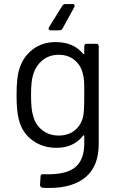

<svg xmlns="http://www.w3.org/2000/svg" viewBox="-20 -720 575 939"><path d="M298.8 -700.2H334Q342.3 -700.2 344.5 -695.3Q346.7 -690.4 342.8 -684.1L286.1 -581.1Q281.2 -571.8 271 -571.8H228Q217.8 -571.8 217.8 -580.1Q217.8 -583 220.2 -587.9L284.2 -690.9Q290.5 -700.2 298.8 -700.2ZM392.1 -459V-493.2Q392.1 -505.9 404.8 -505.9H450.2Q462.9 -505.9 462.9 -493.2V-17.1Q462.9 91.8 399.7 145.5Q336.4 199.2 221.2 199.2Q195.8 199.2 189 198.2Q175.8 196.8 175.8 184.1L178.2 144Q178.2 130.4 190.9 131.8Q296.4 136.7 344.2 100.8Q392.1 64.9 392.1 -19V-54.2Q392.1 -57.1 390.4 -58.1Q388.7 -59.1 386.2 -56.2Q339.8 2.9 255.9 2.9Q189.5 2.9 139.9 -32.7Q90.3 -68.4 73.2 -130.9Q61 -172.9 61 -252.9Q61 -343.3 74.2 -380.9Q92.3 -441.9 139.6 -478Q187 -514.2 252 -514.2Q339.8 -514.2 386.2 -457Q388.7 -454.1 390.4 -455.1Q392.1 -456.1 392.1 -459ZM387.2 -152.8Q392.1 -177.7 392.1 -253.9Q392.1 -311 391.1 -323.2Q389.2 -345.2 386.2 -355Q377.4 -398.4 345.7 -425.3Q314 -452.1 267.1 -452.1Q221.2 -452.1 188.2 -425.5Q155.3 -398.9 142.1 -355Q131.8 -323.2 131.8 -254.9Q131.8 -182.6 142.1 -153.8Q152.3 -110.8 186 -84Q219.7 -57.1 267.1 -57.1Q314.9 -57.1 346.7 -83.5Q378.4 -109.9 387.2 -152.8Z"/></svg>

Font: Barlow
Style: Regular
Weight: 400
Designer: Jeremy Tribby
Foundry: Jeremy Tribby
Version: Version 1.101